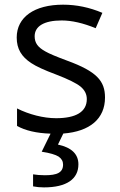

<svg xmlns="http://www.w3.org/2000/svg" viewBox="-20 -565 517 825"><path d="M419.9 -509.8C364.7 -533.2 308.6 -544.9 251 -544.9C127.4 -544.9 51.8 -491.2 51.8 -403.8C51.8 -355 72.3 -321.3 114.3 -293.9C135.3 -279.8 170.4 -263.7 220.2 -245.1C272.5 -225.1 308.1 -207.5 326.2 -192.9C344.2 -177.7 353 -160.2 353 -139.2C353 -84 305.7 -57.1 221.2 -57.1C166.5 -57.1 104.5 -73.2 53.2 -99.1V-23.9C88.9 -3.9 136.7 7.3 197.3 9.3L159.2 86.9C194.8 92.3 218.8 99.6 231.9 107.9C244.6 116.7 251 127.9 251 142.1C251 177.2 224.1 188 172.9 188C153.8 188 136.7 186.5 122.1 184.1V235.8C136.7 238.8 152.3 240.2 168.9 240.2C266.6 240.2 316.9 204.1 316.9 141.1C316.9 97.2 287.6 68.8 229 56.2L252 8.8C366.2 0 431.2 -54.7 431.2 -146C431.2 -216.8 396 -257.8 269 -304.2C222.7 -321.3 191.4 -334.5 175.3 -343.8C142.6 -361.8 128.9 -380.4 128.9 -409.2C128.9 -451.7 168.5 -477.1 245.1 -477.1C288.6 -477.1 337.4 -465.8 391.1 -443.8Z"/></svg>

Font: OpenSansEmoji
Style: Regular
Weight: 400
Foundry: MorbZ
Version: Version 1.000;PS 001.000;hotconv 1.0.70;makeotf.lib2.5.58329